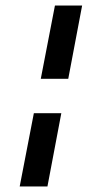

<svg xmlns="http://www.w3.org/2000/svg" viewBox="-20 -676 340 692"><path d="M127 -392 178 -656H276L226 -392ZM51 -4 102 -268H201L151 -4Z"/></svg>

Font: Sansita Swashed
Style: Regular
Weight: 400
Designer: Pablo Cosgaya
Foundry: Omnibus-Type
Version: Version 1.003; ttfautohint (v1.8.3)